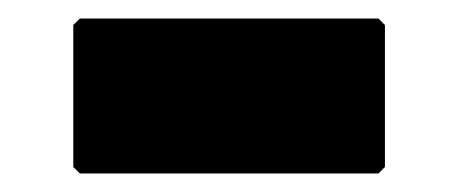

<svg xmlns="http://www.w3.org/2000/svg" viewBox="-20 -393 495 207"><path d="M66 -373 59 -366V-213L66 -206H388L395 -213V-366L388 -373Z"/></svg>

Font: Hussar Woodtype
Style: Blk
Weight: 900
Foundry: Cannot Into Space Fonts
Version: Version 1.07